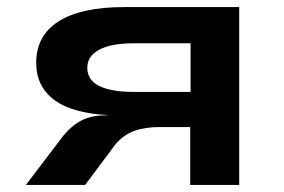

<svg xmlns="http://www.w3.org/2000/svg" viewBox="-20 -521 800 541"><path d="M53 0 155 -134Q179 -165 207.5 -180.5Q236 -196 277 -196H285L280 -197Q224 -200 179 -215.5Q134 -231 108 -263.5Q82 -296 82 -344Q82 -421 145.5 -461Q209 -501 329 -501H654V0H516V-163H430Q389 -163 359 -152.5Q329 -142 305 -114L220 0ZM357 -262H517V-399H357Q293 -399 259.5 -381Q226 -363 226 -330Q226 -295 260 -278.5Q294 -262 357 -262Z"/></svg>

Font: Nunito Sans 7pt Expanded
Style: Bold
Weight: 700
Width: 7
Designer: Vernon Adams
Foundry: Vernon Adams
Version: Version 3.101;gftools[0.9.27]